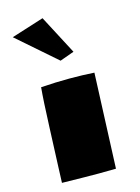

<svg xmlns="http://www.w3.org/2000/svg" viewBox="-125 -904 710 974"><g transform="rotate(-15 230.5 -417.0)"><path d="M26.9 -780.3Q195.8 -834 196.3 -834H197.8L305.2 -629.4L230.5 -602.5ZM100.1 -498Q180.2 -503.4 249.8 -503.4Q319.3 -503.4 380.4 -499.5L359.9 -0.5Q332.5 0.5 269 0.5Q205.6 0.5 76.7 -2Q76.7 -12.7 79.8 -83.3Q83 -153.8 88.4 -292.2Q93.8 -430.7 100.1 -498Z"/></g></svg>

Font: Seymour One
Style: Book
Weight: 400
Designer: vernon adams
Foundry: vernon adams
Version: Version 1.000; ttfautohint (v0.93) -l 8 -r 50 -G 200 -x 0 -w